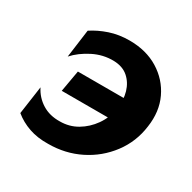

<svg xmlns="http://www.w3.org/2000/svg" viewBox="-115 -584 705 706"><g transform="rotate(30 237.0 -230.5)"><path d="M135 -276 119 -185H372L427 -276ZM328 -230Q321 -188 298 -155.5Q275 -123 242 -103.5Q209 -84 169 -84Q126 -83 94 -103Q62 -123 45 -157L28 -38Q56 -15 92 -2.5Q128 10 173 9Q245 9 306.5 -21.5Q368 -52 409 -106.5Q450 -161 459 -230Q469 -298 443.5 -352Q418 -406 366 -438Q314 -470 243 -470Q198 -470 159.5 -457Q121 -444 91 -424L75 -305Q102 -335 143.5 -356Q185 -377 230 -376Q268 -375 291.5 -354.5Q315 -334 324.5 -301.5Q334 -269 328 -230Z"/></g></svg>

Font: Jost SemiBold
Style: Italic
Weight: 600
Italic angle: -5°
Version: Version 3.710